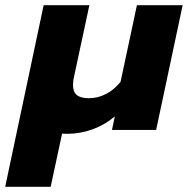

<svg xmlns="http://www.w3.org/2000/svg" viewBox="-76 -500 723 739"><path d="M92 -480H268L209 -205Q205 -189 205 -173Q205 -146 220 -134Q235 -122 266 -122Q300 -122 331.5 -138Q363 -154 388 -185L451 -480H627L525 0H355L366 -52Q327 -19 279.5 -2Q232 15 184 15Q169 15 163 14L119 219H-56Z"/></svg>

Font: Prompt ExtraBold
Style: Italic
Weight: 800
Italic angle: -12°
Designer: Katatrad Team
Foundry: CadsonDemak
Version: Version 1.001